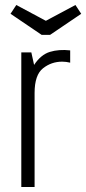

<svg xmlns="http://www.w3.org/2000/svg" viewBox="-20 -746 344 766"><path d="M65 0H118V-375Q118 -447 151.5 -473.5Q185 -500 228 -500Q236 -500 244 -499Q252 -498 260 -496V-545Q215 -550 179 -539Q143 -528 116 -487L105 -537H65ZM180 -607 304 -691 281 -726 163 -663 45 -726 22 -691 146 -607Z"/></svg>

Font: Secuela Light
Style: Regular
Weight: 300
Designer: Fernando Haro
Foundry: deFharo
Version: Version 1.708